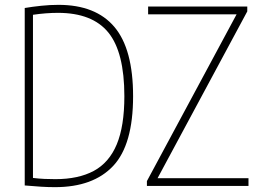

<svg xmlns="http://www.w3.org/2000/svg" viewBox="-20 -767 1073 792"><path d="M207 5Q178.5 5 149.8 3.2Q121 1.5 82 -2V-734Q114.5 -739.5 150.2 -743.2Q186 -747 221 -747Q375 -747 452 -655.8Q529 -564.5 529 -370Q529 -170 446.8 -82.5Q364.5 5 207 5ZM208 -28Q303.5 -28 366.8 -62Q430 -96 461.5 -171.2Q493 -246.5 493 -370Q493 -551.5 427 -632.8Q361 -714 219 -714Q195 -714 168.8 -712Q142.5 -710 116 -706V-33Q141 -30 163 -29Q185 -28 208 -28ZM586 0V-20L956 -708H591V-740H1000V-720L630 -32H1005V0Z"/></svg>

Font: Encode Sans Condensed Condensed Thin
Style: Regular
Weight: 100
Width: 3
Designer: Multiple Designers
Foundry: Impallari Type
Version: Version 3.000; ttfautohint (v1.8.3) -l 8 -r 50 -G 200 -x 14 